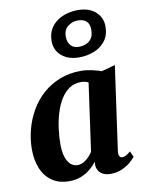

<svg xmlns="http://www.w3.org/2000/svg" viewBox="-96 -950 769 1027"><g transform="rotate(-10 288.0 -437.0)"><path d="M479.5 -104Q477 -83.5 482.5 -75.2Q488 -67 498.5 -67Q506.5 -67 516.8 -72Q527 -77 543 -90.5L557 -59Q550.5 -49.5 531.8 -33Q513 -16.5 484.8 -3.2Q456.5 10 420.5 10Q388 10 368 -6.2Q348 -22.5 346.5 -52.5L348.5 -69Q333.5 -49.5 311.5 -31.2Q289.5 -13 261 -1.5Q232.5 10 197 10Q140.5 10 102.8 -16.5Q65 -43 46.5 -88.8Q28 -134.5 28 -191Q28 -246.5 42.2 -300.2Q56.5 -354 83.8 -401Q111 -448 151.2 -483.8Q191.5 -519.5 243.8 -540Q296 -560.5 359 -560.5Q387 -560.5 417.5 -553.8Q448 -547 469.5 -539.5L543.5 -559.5ZM389 -492.5Q380.5 -497 370.2 -499.2Q360 -501.5 348.5 -501.5Q312 -501.5 284.8 -482.8Q257.5 -464 238 -432Q218.5 -400 206.5 -360Q194.5 -320 188.8 -277Q183 -234 183 -193.5Q183 -152 192 -124Q201 -96 217.2 -81.5Q233.5 -67 255 -67Q267.5 -67 279 -71.8Q290.5 -76.5 301 -84.5Q311.5 -92.5 320.8 -103Q330 -113.5 337.5 -124.5ZM363.5 -633Q304.5 -633 268.5 -663.8Q232.5 -694.5 232.5 -745Q233 -783 248.2 -809.2Q263.5 -835.5 288 -852Q312.5 -868.5 341.2 -876Q370 -883.5 397.5 -883.5Q460 -883.5 495.2 -851.5Q530.5 -819.5 530 -771Q530 -724.5 506.2 -693.8Q482.5 -663 444.8 -648Q407 -633 363.5 -633ZM372 -689Q391 -689 409.5 -696Q428 -703 440 -720Q452 -737 452 -766.5Q452.5 -799 436 -814Q419.5 -829 388 -829Q361 -829 336.2 -811Q311.5 -793 311.5 -754.5Q311 -727.5 326 -708.2Q341 -689 372 -689Z"/></g></svg>

Font: Merriweather 36pt ExtraBold
Style: Italic
Weight: 800
Italic angle: -7.8°
Version: Version 2.101